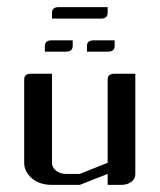

<svg xmlns="http://www.w3.org/2000/svg" viewBox="-20 -519 448 539"><path d="M126 -466.8V-482.9Q126 -499 145 -499H282.2V-482.9Q282.2 -466.8 263.2 -466.8ZM47.9 -62V-295.9Q47.9 -312 66.9 -312H126V-62Q126 -48.8 137.2 -40Q148.9 -30.8 165 -30.8H204.1L282.2 -62V-295.9Q282.2 -312 301.8 -312H359.9V-30.8Q359.9 -16.6 349.1 -8.8Q337.4 0 320.8 0H282.2V-30.8L204.1 0H126Q91.3 0 69.8 -18.1Q47.9 -37.1 47.9 -62ZM106 -374V-390.1Q106 -405.8 125 -405.8H184.1V-390.1Q184.1 -374 165 -374ZM224.1 -374V-390.1Q224.1 -405.8 243.2 -405.8H301.8V-390.1Q301.8 -374 283.2 -374Z"/></svg>

Font: Hhenum
Style: Regular
Weight: 400
Designer: T. Christopher White
Version: Version 1.0